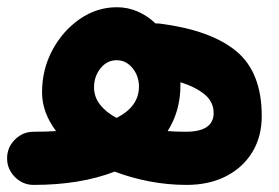

<svg xmlns="http://www.w3.org/2000/svg" viewBox="-94 -464 778 536"><path d="M-74.2 -22Q-74.2 -52.7 -52.2 -74.5Q-30.3 -96.2 0 -96.2Q32.7 -96.2 62.5 -98.1Q43.9 -122.6 33.7 -149.7Q23.4 -176.8 23.4 -206.5Q23.4 -270 52.2 -324Q81.1 -377.9 128.7 -410.9Q176.3 -443.8 232.4 -443.8Q262.7 -443.8 290.3 -431.9Q317.9 -419.9 340.3 -398.4Q347.2 -398.9 354 -397.9Q495.6 -379.4 566.2 -320.6Q636.7 -261.7 636.7 -140.1Q636.7 -82.5 610.4 -39.3Q584 3.9 536.9 28.1Q489.7 52.2 426.8 52.2Q375 52.2 323.7 42.5Q272.5 32.7 226.1 15.1Q129.9 52.2 0 52.2Q-30.3 52.2 -52.2 30.3Q-74.2 8.3 -74.2 -22ZM168.5 -220.2Q168.5 -193.4 185.3 -171.9Q202.1 -150.4 231.4 -134.8Q293.9 -166.5 293.9 -222.2Q293.9 -252 275.9 -273.9Q257.8 -295.9 231.9 -295.9Q204.6 -295.9 186.5 -273.2Q168.5 -250.5 168.5 -220.2ZM409.7 -225.6Q409.7 -154.3 374 -98.1Q398.4 -96.2 424.3 -96.2Q502.4 -96.2 502.4 -148.4Q502.4 -179.7 477.3 -200.4Q452.1 -221.2 409.7 -234.4Q409.7 -230 409.7 -225.6Z"/></svg>

Font: Mikhak-DS2-FD ExtraBold
Style: Regular
Weight: 800
Designer: Amin Abedi
Version: Version 3.2